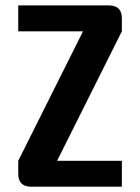

<svg xmlns="http://www.w3.org/2000/svg" viewBox="-20 -704 528 724"><path d="M48.8 -683.6H390.6Q439.5 -683.6 439.5 -634.8V-585.9L195.3 -97.7H439.5V0H97.7Q48.8 0 48.8 -48.8V-97.7L293 -585.9H48.8Z"/></svg>

Font: BabelStone Runic Beorhtric
Style: Regular
Weight: 400
Designer: Andrew West
Foundry: BabelStone
Version: Version 7.004;November 9, 2023